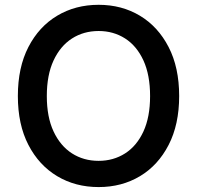

<svg xmlns="http://www.w3.org/2000/svg" viewBox="-20 -757 808 787"><path d="M384.3 9.8Q289.1 9.8 214.4 -34.9Q139.6 -79.6 96.4 -163.1Q53.2 -246.6 53.2 -363.3Q53.2 -480.5 96.4 -564.2Q139.6 -647.9 214.4 -692.6Q289.1 -737.3 384.3 -737.3Q479 -737.3 553.5 -692.6Q627.9 -647.9 671.1 -564.2Q714.4 -480.5 714.4 -363.3Q714.4 -246.6 671.1 -162.8Q627.9 -79.1 553.5 -34.7Q479 9.8 384.3 9.8ZM384.3 -97.7Q444.8 -97.7 492.7 -128.2Q540.5 -158.7 567.9 -218Q595.2 -277.3 595.2 -363.3Q595.2 -449.7 567.9 -509.3Q540.5 -568.8 492.7 -599.4Q444.8 -629.9 384.3 -629.9Q322.8 -629.9 274.9 -599.1Q227.1 -568.4 199.5 -509Q171.9 -449.7 171.9 -363.3Q171.9 -277.3 199.5 -218.3Q227.1 -159.2 274.9 -128.4Q322.8 -97.7 384.3 -97.7Z"/></svg>

Font: Inter
Style: 540
Weight: 540
Designer: Rasmus Andersson
Foundry: rsms
Version: Version 4.001;git-66647c0bb